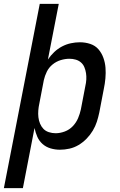

<svg xmlns="http://www.w3.org/2000/svg" viewBox="-51 -760 621 990"><path d="M-31 210 154 -740H252L196 -453Q210 -474 228.5 -491.5Q247 -509 269 -520.5Q291 -532 314.5 -537Q338 -542 361 -542Q389 -542 414.5 -533.5Q440 -525 456.5 -506Q473 -487 482 -462Q491 -437 493 -410.5Q495 -384 492.5 -356Q490 -328 484 -300L461 -180Q456 -156 448.5 -132.5Q441 -109 427.5 -86.5Q414 -64 395.5 -45Q377 -26 354.5 -12.5Q332 1 307 6.5Q282 12 258 12Q233 12 209.5 5Q186 -2 168.5 -17.5Q151 -33 141.5 -54.5Q132 -76 127 -100L67 210ZM236 -73Q259 -73 283 -82Q307 -91 324.5 -109.5Q342 -128 351.5 -150.5Q361 -173 366 -196L389 -316Q393 -333 394 -350Q395 -367 392.5 -383Q390 -399 384 -413.5Q378 -428 366.5 -438Q355 -448 339.5 -452.5Q324 -457 307 -457Q285 -457 262 -450Q239 -443 220 -427.5Q201 -412 190.5 -390.5Q180 -369 175 -347L152 -227Q148 -209 146.5 -191Q145 -173 147 -155.5Q149 -138 155.5 -122.5Q162 -107 173 -95.5Q184 -84 201 -78.5Q218 -73 236 -73Z"/></svg>

Font: Lode Dark
Style: Bold Italic
Weight: 700
Italic angle: -11°
Monospace: yes
Designer: Belleve Invis
Foundry: Belleve Invis
Version: Version 29.2.0; ttfautohint (v1.8.3)